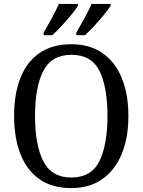

<svg xmlns="http://www.w3.org/2000/svg" viewBox="-20 -951 729 981"><path d="M344 10Q246 10 181 -36Q116 -82 84 -165Q52 -248 52 -359Q52 -470 84 -552Q116 -634 181 -679.5Q246 -725 345 -725Q439 -725 504 -679.5Q569 -634 602.5 -551.5Q636 -469 636 -358Q636 -247 602 -164.5Q568 -82 503 -36Q438 10 344 10ZM344 -44Q446 -44 487.5 -127Q529 -210 529 -358Q529 -507 488 -589Q447 -671 345 -671Q244 -671 201.5 -589Q159 -507 159 -358Q159 -210 201.5 -127Q244 -44 344 -44ZM370 -784Q390 -819 411.5 -858Q433 -897 448 -931H545V-921Q534 -904 511 -875.5Q488 -847 461.5 -818.5Q435 -790 414 -771H370ZM203 -784Q223 -819 244.5 -858Q266 -897 281 -931H378V-921Q368 -904 344.5 -875.5Q321 -847 294.5 -818.5Q268 -790 247 -771H203Z"/></svg>

Font: Noto Serif Lao SemCond
Style: Regular
Weight: 400
Width: 4
Designer: Monotype Design Team
Foundry: Monotype Imaging Inc.
Version: Version 2.004; ttfautohint (v1.8.4.7-5d5b)